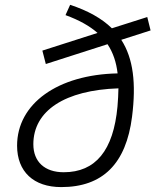

<svg xmlns="http://www.w3.org/2000/svg" viewBox="-20 -760 640 790"><path d="M249.5 -697.8C306.2 -677.2 349.1 -652.8 381.3 -624.5L154.3 -551.8L168.5 -496.6L422.4 -578.1C445.8 -543 458.5 -503.4 463.9 -458C217.3 -453.1 50.3 -333.5 50.3 -160.6C50.3 -53.7 118.2 9.8 231.9 9.8C402.8 9.8 499 -86.4 523.4 -280.3C540.5 -416.5 528.8 -519 479 -596.2L599.6 -634.8L585.9 -689.9L440.4 -643.6C398.9 -684.1 342.3 -715.8 268.6 -740.2ZM467.3 -396.5C466.8 -373 465.8 -348.1 463.4 -321.8C446.8 -140.6 373 -51.3 242.2 -51.3C164.1 -51.3 117.2 -94.2 117.2 -166.5C117.2 -305.2 248 -389.2 467.3 -396.5Z"/></svg>

Font: Cascadia Mono NF Light
Style: Italic
Weight: 300
Italic angle: -10°
Monospace: yes
Designer: Aaron Bell
Foundry: Saja Typeworks
Version: Version 2404.023